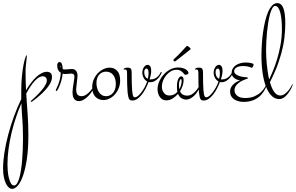

<svg xmlns="http://www.w3.org/2000/svg" viewBox="-116 -651 1909 1238"><path d="M55.2 -294.9Q57.6 -294.9 56.9 -285.4Q56.2 -275.9 54.4 -261Q52.7 -246.1 50.8 -228Q48.8 -210 48.8 -192.9Q48.8 -158.2 49.6 -127.9Q50.3 -97.7 51.8 -68.8Q67.9 -95.7 84.7 -117.7Q101.6 -139.6 118.7 -155.3Q135.7 -170.9 152.8 -179.4Q169.9 -188 187 -188Q200.7 -188 210 -180.4Q219.2 -172.9 219.2 -153.8Q219.2 -140.1 213.6 -126.2Q208 -112.3 198.5 -98.4Q189 -84.5 177 -71.3Q165 -58.1 152.8 -46.4Q123.5 -19 86.9 6.8L82 1Q110.8 -23.9 133.8 -47.9Q143.6 -58.1 152.8 -69.1Q162.1 -80.1 169.4 -91.1Q176.8 -102.1 181.4 -112.1Q186 -122.1 186 -130.9Q186 -133.8 185.3 -138.7Q184.6 -143.6 181.6 -148.2Q178.7 -152.8 173.1 -156Q167.5 -159.2 158.2 -159.2Q147 -159.2 134.3 -151.4Q121.6 -143.6 108.2 -129.2Q94.7 -114.7 80.8 -94Q66.9 -73.2 53.2 -47.9Q55.2 -12.7 57.6 20Q60.1 52.7 62.3 85.2Q64.5 117.7 65.7 151.4Q66.9 185.1 66.9 222.2Q66.9 308.1 57.4 372.6Q47.9 437 33 480.2Q18.1 523.4 -0.7 545.2Q-19.5 566.9 -38.1 566.9Q-48.8 566.9 -59.3 558.1Q-69.8 549.3 -77.9 532.5Q-85.9 515.6 -91.1 491.2Q-96.2 466.8 -96.2 435.1Q-96.2 388.7 -87.4 332Q-78.6 275.4 -62.7 216.1Q-46.9 156.7 -25.4 97.9Q-3.9 39.1 21 -12.2V-61Q21 -118.7 25.6 -162.4Q30.3 -206.1 36.1 -235.6Q42 -265.1 47.6 -280Q53.2 -294.9 55.2 -294.9ZM32.2 242.2Q32.2 199.2 31 170.2Q29.8 141.1 28.1 117.4Q26.4 93.8 24.7 70.3Q22.9 46.9 22 15.1Q3.4 57.1 -12.7 105.2Q-28.8 153.3 -41.3 204.6Q-53.7 255.9 -60.8 308.1Q-67.9 360.4 -67.9 410.2Q-67.9 429.2 -65.9 452.6Q-64 476.1 -58.8 496.6Q-53.7 517.1 -45.7 531Q-37.6 544.9 -24.9 544.9Q-15.1 544.9 -6.8 532.7Q1.5 520.5 7.8 499Q14.2 477.5 18.8 448.5Q23.4 419.4 26.4 385.7Q29.3 352.1 30.8 315.4Q32.2 278.8 32.2 242.2Z M347.7 -206.1Q359.9 -206.1 367.2 -200.9Q374.5 -195.8 378.2 -188.7Q381.8 -181.6 382.8 -174.3Q383.8 -167 383.8 -162.1Q383.8 -156.2 382.3 -143.6Q380.9 -130.9 379.4 -117.2Q377.9 -103.5 376.5 -91.8Q375 -80.1 375 -76.2Q375 -66.4 376.5 -58.3Q377.9 -50.3 381.8 -43.9Q385.7 -37.6 392.6 -34.2Q399.4 -30.8 410.6 -30.8Q431.2 -30.8 453.6 -51.3Q476.1 -71.8 495.6 -107.9L498.5 -106Q493.2 -87.9 481.9 -69.1Q470.7 -50.3 456.1 -34.7Q441.4 -19 424.8 -9Q408.2 1 392.6 1Q379.4 1 371.3 -4.6Q363.3 -10.3 358.9 -18.8Q354.5 -27.3 353 -37.4Q351.6 -47.4 351.6 -56.2Q351.6 -66.9 353.5 -81.3Q355.5 -95.7 357.7 -110.1Q359.9 -124.5 361.8 -137.2Q363.8 -149.9 363.8 -157.2Q363.8 -163.6 361.6 -167.5Q359.4 -171.4 356 -173.6Q352.5 -175.8 349.1 -176.3Q345.7 -176.8 343.8 -176.8Q338.4 -176.8 329.8 -175.3Q321.3 -173.8 305.7 -173.8Q301.3 -173.8 296.9 -174.3Q292.5 -174.8 287.6 -175.8Q286.1 -156.7 281.5 -138.7Q276.9 -120.6 271.2 -105.5Q265.6 -90.3 259.8 -79.3Q253.9 -68.4 250 -64Q243.7 -64 243.7 -69.8Q244.1 -72.8 248.8 -81.8Q253.4 -90.8 259 -105Q264.6 -119.1 269.8 -138.7Q274.9 -158.2 275.9 -182.1Q252.9 -195.3 252.9 -229Q252.9 -238.3 256.6 -244.6Q260.3 -251 267.6 -251Q278.3 -251 283 -238.5Q287.6 -226.1 288.6 -205.1Q292 -204.1 295.2 -203.6Q298.3 -203.1 302.7 -203.1Q315.4 -203.1 326.4 -204.6Q337.4 -206.1 347.7 -206.1ZM272.9 -217.8Q272.9 -215.8 274.9 -213.9Q274.4 -216.3 274.2 -218.8Q273.9 -221.2 273.4 -222.7Q272.9 -224.6 272.9 -226.1Q271.5 -226.1 270.5 -224.6Q269.5 -223.1 272.9 -217.8Z M568.8 -30.8Q580.6 -30.8 591.8 -35.9Q603 -41 611.8 -51Q620.6 -61 625.7 -75.7Q630.9 -90.3 630.9 -109.9Q630.9 -126 627 -140.4Q623 -154.8 615.5 -165.5Q607.9 -176.3 595.9 -182.6Q584 -189 567.9 -189Q556.6 -189 545.4 -184.8Q534.2 -180.7 525.4 -171.6Q516.6 -162.6 511.2 -148.7Q505.9 -134.8 505.9 -115.2Q505.9 -99.6 509.8 -84.7Q513.7 -69.8 521.2 -57.6Q528.8 -45.4 540.8 -38.1Q552.7 -30.8 568.8 -30.8ZM551.8 -5.9Q519.5 -5.9 499 -27.1Q478.5 -48.3 478.5 -88.9Q478.5 -116.2 488.8 -139.4Q499 -162.6 515.4 -179.4Q531.7 -196.3 551.8 -205.6Q571.8 -214.8 590.8 -214.8Q621.6 -214.8 640.1 -193.8Q658.7 -172.9 658.7 -131.8Q658.7 -104.5 649.2 -81.5Q639.6 -58.6 624.3 -41.7Q608.9 -24.9 589.8 -15.4Q570.8 -5.9 551.8 -5.9Z M755.9 -23.9Q763.2 -23.9 773.4 -32.2Q783.7 -40.5 794.7 -54.7Q805.7 -68.8 815.9 -87.2Q826.2 -105.5 833 -126Q817.9 -134.3 809.8 -149.9Q801.8 -165.5 801.8 -182.1Q801.8 -192.4 804.4 -201.7Q807.1 -210.9 812 -218Q816.9 -225.1 823 -229Q829.1 -232.9 835.9 -232.9Q845.2 -232.9 852.1 -223.9Q858.9 -214.8 858.9 -192.9Q858.9 -182.6 856.2 -168.7Q853.5 -154.8 848.1 -139.2H857.9Q869.6 -139.2 879.4 -143.3Q889.2 -147.5 897.2 -154.1Q905.3 -160.6 911.4 -169.4Q917.5 -178.2 921.9 -187L927.7 -184.1Q924.8 -177.2 918.7 -166.5Q912.6 -155.8 903.3 -145.8Q894 -135.7 881.6 -128.4Q869.1 -121.1 854 -121.1Q851.1 -121.1 848.1 -121.1Q845.2 -121.1 841.8 -122.1Q834 -100.6 822.8 -79.3Q811.5 -58.1 798.1 -41Q784.7 -23.9 769.3 -13.4Q753.9 -2.9 737.8 -2.9Q731.4 -2.9 726.6 -4.2Q721.7 -5.4 717.8 -11Q713.9 -16.6 711.2 -27.8Q708.5 -39.1 706.5 -59.1Q704.6 -79.1 703.9 -109.1Q703.1 -139.2 703.1 -182.1Q703.1 -203.1 691.9 -203.1Q689.5 -203.1 687.7 -202.6Q686 -202.1 685.1 -202.1Q681.2 -202.1 681.2 -206.1Q681.2 -207.5 687.3 -211.2Q693.4 -214.8 707 -214.8Q722.7 -214.8 727.8 -207.8Q732.9 -200.7 732.9 -185.1Q732.9 -144 733.6 -116.2Q734.4 -88.4 735.8 -70.3Q737.3 -52.2 739.3 -43Q741.2 -33.7 743.9 -29.3Q746.6 -24.9 749.5 -24.4Q752.4 -23.9 755.9 -23.9ZM814 -186Q814 -172.4 819.1 -160.6Q824.2 -148.9 836.9 -143.1Q839.4 -151.9 840.6 -160.4Q841.8 -168.9 841.8 -178.2Q841.8 -183.1 841.3 -188.7Q840.8 -194.3 839.4 -198.7Q837.9 -203.1 835 -206.1Q832 -209 827.1 -209Q821.8 -209 817.9 -202.4Q814 -195.8 814 -186Z M1079.1 -168.9Q1074.7 -168.9 1071 -174.1Q1067.4 -179.2 1061.5 -185.1Q1055.7 -190.9 1046.6 -196Q1037.6 -201.2 1022.9 -201.2Q1002.4 -201.2 984.9 -190.7Q967.3 -180.2 954.6 -164.3Q941.9 -148.4 934.8 -129.6Q927.7 -110.8 927.7 -94.2Q927.7 -68.4 940.9 -51.8Q954.1 -35.2 976.1 -35.2Q993.2 -35.2 1006.1 -41.7Q1019 -48.3 1027.8 -59.1Q1024.9 -72.3 1024.9 -91.8Q1024.9 -112.8 1028.1 -126Q1031.2 -139.2 1035.9 -146.5Q1040.5 -153.8 1045.4 -156.5Q1050.3 -159.2 1053.7 -159.2Q1057.6 -159.2 1062.7 -153.8Q1067.9 -148.4 1067.9 -134.8Q1067.9 -117.7 1061.8 -98.9Q1055.7 -80.1 1044.9 -63Q1050.8 -47.9 1063 -41Q1075.2 -34.2 1090.8 -34.2Q1104.5 -34.2 1116.5 -40.3Q1128.4 -46.4 1138.9 -56.6Q1149.4 -66.9 1158.7 -80.3Q1168 -93.8 1175.8 -107.9L1178.7 -106Q1172.9 -87.4 1163.1 -69.8Q1153.3 -52.2 1140.6 -38.6Q1127.9 -24.9 1113 -16.8Q1098.1 -8.8 1082 -8.8Q1069.8 -8.8 1055.4 -16.8Q1041 -24.9 1031.7 -45.9Q1016.6 -27.8 997.1 -15.9Q977.5 -3.9 955.1 -3.9Q942.4 -3.9 932.1 -9.8Q921.9 -15.6 914.8 -25.4Q907.7 -35.2 903.8 -48.3Q899.9 -61.5 899.9 -76.2Q899.9 -101.1 910.9 -126Q921.9 -150.9 940.2 -170.9Q958.5 -190.9 982.2 -203.4Q1005.9 -215.8 1031.7 -215.8Q1050.8 -215.8 1063.7 -211.7Q1076.7 -207.5 1084.5 -201.9Q1092.3 -196.3 1095.7 -190.4Q1099.1 -184.6 1099.1 -181.2Q1099.1 -174.3 1092 -171.6Q1085 -168.9 1079.1 -168.9ZM1038.1 -104Q1038.1 -87.9 1041 -76.2Q1048.3 -89.8 1051.8 -104.2Q1055.2 -118.7 1055.2 -128.9Q1055.2 -141.1 1050.8 -141.1Q1046.4 -141.1 1042.2 -130.4Q1038.1 -119.6 1038.1 -104ZM1017.1 -257.8Q1014.2 -254.9 1010.3 -254.9Q1007.3 -254.9 1005.1 -257.3Q1002.9 -259.8 1002 -263.2Q1002 -266.6 1005.4 -270Q1029.3 -291 1050.8 -314.2Q1072.3 -337.4 1087.4 -354Q1088.4 -355 1089.4 -355Q1091.8 -355 1095.9 -352.8Q1100.1 -350.6 1104 -347.4Q1107.9 -344.2 1110.6 -340.6Q1113.3 -336.9 1113.3 -334Q1113.3 -333 1112.8 -333Q1112.3 -333 1111.3 -332Q1089.8 -314 1065.2 -295.4Q1040.5 -276.9 1017.1 -257.8Z M1215.8 -23.9Q1223.1 -23.9 1233.4 -32.2Q1243.7 -40.5 1254.6 -54.7Q1265.6 -68.8 1275.9 -87.2Q1286.1 -105.5 1293 -126Q1277.8 -134.3 1269.8 -149.9Q1261.7 -165.5 1261.7 -182.1Q1261.7 -192.4 1264.4 -201.7Q1267.1 -210.9 1272 -218Q1276.9 -225.1 1283 -229Q1289.1 -232.9 1295.9 -232.9Q1305.2 -232.9 1312 -223.9Q1318.8 -214.8 1318.8 -192.9Q1318.8 -182.6 1316.2 -168.7Q1313.5 -154.8 1308.1 -139.2H1317.9Q1329.6 -139.2 1339.4 -143.3Q1349.1 -147.5 1357.2 -154.1Q1365.2 -160.6 1371.3 -169.4Q1377.4 -178.2 1381.8 -187L1387.7 -184.1Q1384.8 -177.2 1378.7 -166.5Q1372.6 -155.8 1363.3 -145.8Q1354 -135.7 1341.6 -128.4Q1329.1 -121.1 1314 -121.1Q1311 -121.1 1308.1 -121.1Q1305.2 -121.1 1301.8 -122.1Q1293.9 -100.6 1282.7 -79.3Q1271.5 -58.1 1258.1 -41Q1244.6 -23.9 1229.2 -13.4Q1213.9 -2.9 1197.8 -2.9Q1191.4 -2.9 1186.5 -4.2Q1181.6 -5.4 1177.7 -11Q1173.8 -16.6 1171.1 -27.8Q1168.5 -39.1 1166.5 -59.1Q1164.6 -79.1 1163.8 -109.1Q1163.1 -139.2 1163.1 -182.1Q1163.1 -203.1 1151.9 -203.1Q1149.4 -203.1 1147.7 -202.6Q1146 -202.1 1145 -202.1Q1141.1 -202.1 1141.1 -206.1Q1141.1 -207.5 1147.2 -211.2Q1153.3 -214.8 1167 -214.8Q1182.6 -214.8 1187.7 -207.8Q1192.9 -200.7 1192.9 -185.1Q1192.9 -144 1193.6 -116.2Q1194.3 -88.4 1195.8 -70.3Q1197.3 -52.2 1199.2 -43Q1201.2 -33.7 1203.9 -29.3Q1206.5 -24.9 1209.5 -24.4Q1212.4 -23.9 1215.8 -23.9ZM1273.9 -186Q1273.9 -172.4 1279.1 -160.6Q1284.2 -148.9 1296.9 -143.1Q1299.3 -151.9 1300.5 -160.4Q1301.8 -168.9 1301.8 -178.2Q1301.8 -183.1 1301.3 -188.7Q1300.8 -194.3 1299.3 -198.7Q1297.9 -203.1 1294.9 -206.1Q1292 -209 1287.1 -209Q1281.7 -209 1277.8 -202.4Q1273.9 -195.8 1273.9 -186Z M1512.7 -241.2Q1519 -239.7 1519 -232.9Q1519 -231 1517.8 -227.8Q1516.6 -224.6 1514.9 -221.4Q1513.2 -218.3 1511.2 -216.1Q1509.3 -213.9 1507.8 -213.9Q1505.4 -213.9 1502 -215.6Q1498.5 -217.3 1492.2 -219.5Q1485.8 -221.7 1475.6 -223.4Q1465.3 -225.1 1448.7 -225.1Q1425.3 -225.1 1409.7 -216.3Q1394 -207.5 1394 -191.9Q1394 -180.7 1403.6 -173.1Q1413.1 -165.5 1426 -161.1Q1439 -156.7 1452.4 -154.8Q1465.8 -152.8 1473.1 -152.8Q1478.5 -152.8 1480.2 -151.1Q1481.9 -149.4 1481.9 -147.9Q1481.9 -144 1478.8 -143.3Q1475.6 -142.6 1470.7 -141.1Q1458 -136.7 1444.8 -130.1Q1431.6 -123.5 1420.7 -114.5Q1409.7 -105.5 1402.8 -94.2Q1396 -83 1396 -69.8Q1396 -47.9 1413.8 -33.4Q1431.6 -19 1463.9 -19Q1500.5 -19 1524.9 -30Q1549.3 -41 1565.2 -55.7Q1581.1 -70.3 1589.8 -85.2Q1598.6 -100.1 1603 -107.9L1606 -106Q1597.7 -82 1584.7 -61.5Q1571.8 -41 1553.5 -26.1Q1535.2 -11.2 1510.7 -2.7Q1486.3 5.9 1455.1 5.9Q1436 5.9 1419.9 1.2Q1403.8 -3.4 1392.1 -11.7Q1380.4 -20 1374 -32.2Q1367.7 -44.4 1367.7 -60.1Q1367.7 -78.1 1376 -91.3Q1384.3 -104.5 1395 -113Q1405.8 -121.6 1416.3 -126.2Q1426.8 -130.9 1431.2 -132.8Q1416 -135.3 1404.3 -141.1Q1394.5 -146.5 1386.2 -156Q1377.9 -165.5 1377.9 -182.1Q1377.9 -197.3 1385.3 -209.7Q1392.6 -222.2 1405 -230.5Q1417.5 -238.8 1433.8 -243.4Q1450.2 -248 1468.8 -248Q1479.5 -248 1490.5 -246.6Q1501.5 -245.1 1512.7 -241.2Z M1772.5 -106Q1771.5 -102.5 1764.9 -87.6Q1758.3 -72.8 1746.8 -55.9Q1735.4 -39.1 1719.5 -25.6Q1703.6 -12.2 1683.6 -12.2Q1657.7 -12.2 1636.7 -32Q1615.7 -51.8 1600.8 -88.1Q1585.9 -124.5 1577.9 -176.3Q1569.8 -228 1569.8 -292Q1569.8 -327.1 1572.3 -366Q1574.7 -404.8 1580.1 -442.4Q1585.4 -480 1593.5 -514.2Q1601.6 -548.3 1612.8 -574.2Q1624 -600.1 1638.9 -615.5Q1653.8 -630.9 1671.9 -630.9Q1698.7 -630.9 1711.2 -598.1Q1723.6 -565.4 1723.6 -497.1Q1723.6 -457 1717.8 -407.5Q1711.9 -357.9 1697.8 -306.2Q1679.2 -240.7 1658.9 -194.6Q1638.7 -148.4 1624.5 -121.1Q1629.9 -102.1 1636.5 -86.4Q1643.1 -70.8 1651.4 -59.3Q1659.7 -47.9 1669.4 -41.5Q1679.2 -35.2 1690.9 -35.2Q1705.6 -35.2 1718.3 -43.9Q1731 -52.7 1741 -64.5Q1751 -76.2 1758.3 -88.4Q1765.6 -100.6 1769.5 -107.9ZM1599.6 -326.2Q1599.6 -305.7 1600.8 -282Q1602.1 -258.3 1604.5 -233.9Q1606.9 -209.5 1610.6 -185.1Q1614.3 -160.6 1619.6 -138.2Q1629.9 -159.7 1643.8 -193.4Q1657.7 -227.1 1670.7 -269.3Q1683.6 -311.5 1692.6 -360.8Q1701.7 -410.2 1701.7 -462.9Q1701.7 -496.1 1699 -523.7Q1696.3 -551.3 1690.9 -571Q1685.5 -590.8 1677.5 -601.8Q1669.4 -612.8 1658.7 -612.8Q1648.4 -612.8 1640.1 -598.4Q1631.8 -584 1625.2 -560.5Q1618.7 -537.1 1613.8 -506.8Q1608.9 -476.6 1605.7 -444.8Q1602.5 -413.1 1601.1 -382.1Q1599.6 -351.1 1599.6 -326.2Z"/></svg>

Font: Stalemate
Style: Regular
Weight: 400
Designer: Astigmatic (AOETI)
Foundry: Astigmatic (AOETI)
Version: Version 001.000